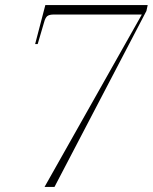

<svg xmlns="http://www.w3.org/2000/svg" viewBox="-20 -734 600 754"><path d="M155 0 537 -677H192Q174 -677 166 -671Q158 -665 153 -646L128 -561H118L158 -714H560L555 -691L194 0Z"/></svg>

Font: Noto Serif Display ExtraLight
Style: Italic
Weight: 200
Italic angle: -12°
Designer: Monotype Design Team
Foundry: Monotype Imaging Inc.
Version: Version 2.009